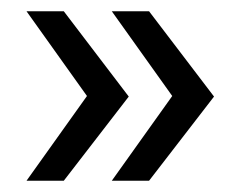

<svg xmlns="http://www.w3.org/2000/svg" viewBox="-20 -372 428 340"><path d="M93 -52H27L134 -202L27 -352H93L208 -201ZM244 -52H178L285 -202L178 -352H244L359 -201Z"/></svg>

Font: Rokkitt
Style: Regular
Weight: 400
Designer: Vernon Adams
Foundry: Vernon Adams
Version: Version 3.103